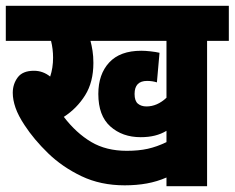

<svg xmlns="http://www.w3.org/2000/svg" viewBox="-20 -642 809 662"><path d="M694 -501V0H554V-30Q522 -16 486.5 -9.5Q451 -3 410 -3Q327 -3 261 -34.5Q195 -66 146 -113.5Q97 -161 65 -210Q43 -243 33.5 -270.5Q24 -298 24 -322Q24 -352 41 -375Q58 -398 97 -398Q128 -398 153 -378Q163 -408 163 -443Q163 -473 156 -501H0V-622H769V-501ZM485 -275Q522 -275 554 -305V-501H292Q296 -486 299 -467Q302 -448 302 -425Q302 -359 273.5 -313.5Q245 -268 200 -239Q243 -183 294.5 -152.5Q346 -122 417 -122Q458 -122 489.5 -129Q521 -136 554 -152V-191Q536 -180 514 -174.5Q492 -169 465 -169Q402 -169 360.5 -206Q319 -243 319 -318Q319 -386 356.5 -426.5Q394 -467 467 -467Q481 -467 499 -465Q517 -463 530 -460L521 -358Q505 -363 487 -363Q444 -363 444 -318Q444 -294 455.5 -284.5Q467 -275 485 -275Z"/></svg>

Font: Noto Sans Condensed ExtraBold
Style: Italic
Weight: 800
Width: 3
Italic angle: -12°
Designer: Monotype Design Team
Foundry: Monotype Imaging Inc.
Version: Version 2.013; ttfautohint (v1.8.4.7-5d5b)